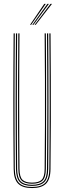

<svg xmlns="http://www.w3.org/2000/svg" viewBox="-20 -974 334 1000"><path d="M147 5.5Q97.8 5.5 74.8 -17.1Q51.8 -39.8 51.2 -93.5Q50.2 -188.8 49.9 -278Q49.5 -367.2 49.5 -453.6Q49.5 -540 49.9 -626Q50.2 -712 51 -800H57Q56.2 -720.5 55.9 -627.8Q55.5 -535 55.5 -439.6Q55.5 -344.2 55.9 -255.5Q56.2 -166.8 57 -95.2Q57.8 -44.2 78.4 -22.2Q99 -0.2 147 -0.2Q195.2 -0.2 216 -22.2Q236.8 -44.2 237 -95.2Q237.8 -166 238.2 -251.2Q238.8 -336.5 238.8 -429.8Q238.8 -523 238.4 -617.4Q238 -711.8 237 -800H243.2Q244.2 -688.5 244.6 -574Q245 -459.5 244.8 -340Q244.5 -220.5 243 -93.5Q242.5 -39.5 219.4 -17Q196.2 5.5 147 5.5ZM147 -5.8Q103.2 -5.8 83.5 -25.5Q63.8 -45.2 63.2 -94.8Q62.5 -168.2 62 -254.1Q61.5 -340 61.5 -432.4Q61.5 -524.8 62 -618.2Q62.5 -711.8 63.2 -800H69.2Q68.5 -720 68.1 -627.8Q67.8 -535.5 67.8 -440.8Q67.8 -346 68.1 -257.1Q68.5 -168.2 69.2 -94.5Q69.8 -47.5 88.2 -29.5Q106.8 -11.5 147 -11.5Q187.5 -11.5 206 -29.4Q224.5 -47.2 224.8 -94.5Q225.5 -167.5 226 -253.4Q226.5 -339.2 226.5 -431.9Q226.5 -524.5 226 -618.1Q225.5 -711.8 224.8 -800H231Q231.8 -719.8 232.1 -627.5Q232.5 -535.2 232.5 -440.8Q232.5 -346.2 232.1 -257.4Q231.8 -168.5 231 -94.8Q230.8 -45.5 211 -25.6Q191.2 -5.8 147 -5.8ZM147 -17Q110 -17 93 -33.2Q76 -49.5 75.5 -94.2Q74.5 -189 74.1 -307.8Q73.8 -426.5 74 -553.6Q74.2 -680.8 75.5 -800H81.5Q80.8 -718.5 80.4 -628.4Q80 -538.2 80 -445.8Q80 -353.2 80.4 -263.8Q80.8 -174.2 81.5 -94Q82 -52.5 97.2 -37.6Q112.5 -22.8 147 -22.8Q181.8 -22.8 197 -37.6Q212.2 -52.5 212.5 -94Q213.8 -202.5 214.1 -320.5Q214.5 -438.5 214.1 -560Q213.8 -681.5 212.5 -800H218.8Q219.5 -720.5 219.9 -628Q220.2 -535.5 220.2 -440.1Q220.2 -344.8 219.9 -255.8Q219.5 -166.8 218.8 -94.2Q218.5 -49.2 201.2 -33.1Q184 -17 147 -17ZM136.5 -845 210.5 -954H218.5L142.5 -845ZM160.2 -845 243 -954H251L166.2 -845ZM148.5 -845 226.8 -954H234.8L154.5 -845Z"/></svg>

Font: Big Shoulders Inline Display ExtraLight
Style: Regular
Weight: 250
Version: Version 2.002